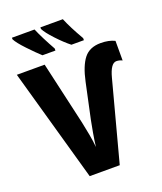

<svg xmlns="http://www.w3.org/2000/svg" viewBox="-166 -1036 961 1141"><g transform="rotate(-20 314.5 -465.5)"><path d="M583 -588Q602 -588 620 -579V-703Q584 -721 532 -721Q462 -721 426 -675.5Q390 -630 370 -536L322 -312Q316 -284 307.5 -234.5Q299 -185 295 -150Q292 -187 283.5 -232Q275 -277 267 -315L176 -714H0L201 0H391L525 -504Q547 -588 583 -588ZM191 -931H48V-921Q61 -895 106.5 -847Q152 -799 183 -771H265V-784Q243 -823 223 -862.5Q203 -902 191 -931ZM370 -931H228V-921Q241 -894 285 -847Q329 -800 366 -771H445V-784Q395 -870 370 -931Z"/></g></svg>

Font: Noto Sans Display SemiCondensed Extra
Style: Regular
Weight: 800
Width: 4
Designer: Monotype Design Team
Foundry: Monotype Imaging Inc.
Version: Version 1.900